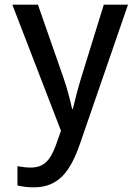

<svg xmlns="http://www.w3.org/2000/svg" viewBox="-20 -559 603 825"><path d="M125 246C233 246 283 176 324 58L530 -539H426L328 -222C316 -183 303 -134 293 -91H290C280 -134 268 -181 254 -221L143 -539H33L242 3L220 65C195 133 167 161 111 161C93 161 71 158 55 155V238C76 243 100 246 125 246Z"/></svg>

Font: Noto Sans Mono SemiCondensed Medium
Style: Regular
Weight: 500
Width: 4
Designer: Monotype Design Team
Foundry: Monotype Imaging Inc.
Version: Version 2.014